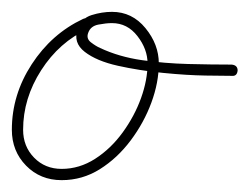

<svg xmlns="http://www.w3.org/2000/svg" viewBox="-20 -290 421 324"><path d="M133 -253Q137 -245 128 -241Q80 -219 49.5 -171.5Q19 -124 19 -71Q19 -43 37.5 -24Q56 -5 84 -5Q114 -5 140.5 -22Q167 -39 187 -66.5Q207 -94 218 -124.5Q229 -155 229 -183Q229 -207 212 -229Q195 -251 169 -251Q159 -251 146 -248.5Q133 -246 129 -235Q129 -235 129 -235Q129 -235 129 -235Q125 -225 133.5 -218.5Q142 -212 149 -209Q181 -194 219.5 -188.5Q258 -183 297.5 -182Q337 -181 371 -181Q371 -181 371 -181Q371 -181 371 -181Q381 -180 381 -171Q380 -161 371 -162Q359 -162 327 -162.5Q295 -163 255 -167Q215 -171 179 -179Q143 -187 123 -202.5Q103 -218 111 -241Q111 -241 111 -241Q111 -241 111 -241Q117 -259 134.5 -264.5Q152 -270 169 -270Q203 -270 225.5 -242.5Q248 -215 248 -183Q248 -151 235.5 -117Q223 -83 200.5 -53Q178 -23 148.5 -4.5Q119 14 84 14Q48 14 24 -10.5Q0 -35 0 -71Q0 -130 33.5 -181.5Q67 -233 120 -258Q129 -262 133 -253Z"/></svg>

Font: FRB American Cursive Guidelines Arrows Extralight
Style: Italic
Weight: 200
Italic angle: -25°
Version: Version 2.0;Modular Font Editor K font №1